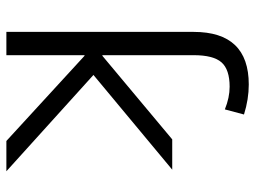

<svg xmlns="http://www.w3.org/2000/svg" viewBox="-119 -681 800 602"><g transform="rotate(90 281.0 -380.0)"><path d="M517 0H422L155 -245H153V0H80V-587Q80 -760 245 -760Q291 -760 339 -745L323 -685Q286 -700 252 -700Q198 -700 175.5 -674.5Q153 -649 153 -587V-301H155L417 -520H512L215 -273Z"/></g></svg>

Font: Mplus 1p
Style: Regular
Weight: 400
Version: Version 1.061